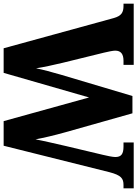

<svg xmlns="http://www.w3.org/2000/svg" viewBox="127 -884 754 1054"><g transform="rotate(90 504.0 -357.0)"><path d="M76 -605 242 0H377L512 -469L642 0H777L922 -580C939 -646 957 -658 993 -658H1011V-714H759V-658H781C822 -658 839 -646 839 -613C839 -598 832 -566 827 -545L779 -343C766 -285 750 -219 742 -175C734 -218 721 -275 703 -339L599 -707H504L387 -314C372 -261 360 -219 352 -178C346 -218 333 -277 322 -323L266 -551C261 -571 255 -601 255 -612C255 -644 274 -658 311 -658H333V-714H-3V-658H9C45 -658 64 -647 76 -605Z"/></g></svg>

Font: Noto Serif Lao SemiCondensed ExtraBold
Style: Regular
Weight: 800
Width: 4
Designer: Monotype Design Team
Foundry: Monotype Imaging Inc.
Version: Version 2.003